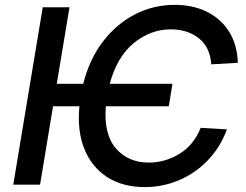

<svg xmlns="http://www.w3.org/2000/svg" viewBox="-20 -757 1009 787"><path d="M686.8 -413.4 671.9 -321.4H413.7Q404.8 -206.7 455.1 -148.6Q505.3 -90.6 589.8 -90.6Q657 -90.6 715.7 -126.6Q774.5 -162.6 802.6 -233L910.2 -226.6Q882.5 -152.3 831.3 -99.4Q780.2 -46.5 713.6 -18.3Q647 9.9 572.8 9.9Q484.7 9.9 421.3 -29.8Q358 -69.6 326.9 -143.8Q295.8 -218 305.4 -321.4H197.4L144.2 0H34.4L155.2 -727.3H264.9L212.7 -413.4H321Q346.6 -514.6 402.2 -587Q457.7 -659.4 533.7 -698.3Q609.7 -737.2 696.4 -737.2Q769.9 -737.2 827.2 -709.2Q884.6 -681.1 918.5 -628Q952.4 -574.9 954.9 -499.6L845.9 -493.3Q841.3 -563.9 794.7 -600.3Q748.2 -636.7 680.4 -636.7Q597.3 -636.7 528.6 -580.6Q459.9 -524.5 429.7 -413.4Z"/></svg>

Font: Inter UI Medium
Style: Italic
Weight: 500
Italic angle: 9.39999°
Designer: Rasmus Andersson
Foundry: rsms
Version: 3.2;8d6f07862